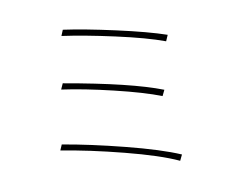

<svg xmlns="http://www.w3.org/2000/svg" viewBox="-79 -835 1159 943"><g transform="rotate(-10 500.0 -364.0)"><path d="M290 -731Q392 -717 547.5 -682.5Q703 -648 793 -617L780 -587Q691 -620 539 -653.5Q387 -687 278 -702ZM244 -472Q576 -414 730 -354L716 -325Q632 -358 486 -393Q340 -428 231 -443ZM187 -177Q323 -154 494 -110.5Q665 -67 760 -26L746 3Q656 -39 484.5 -83Q313 -127 175 -149Z"/></g></svg>

Font: Noto Sans Korean Thin
Style: Regular
Weight: 250
Designer: Ryoko NISHIZUKA  (kana & ideographs); Paul D. Hunt (Latin, Greek & Cyrillic); Wenlong ZHANG  (bopomofo); Sandoll Communi
Foundry: Adobe Systems Incorporated
Version: Version 1.0001;PS 1;hotconv 1.0.78;makeotf.lib2.5.61930